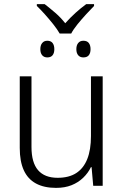

<svg xmlns="http://www.w3.org/2000/svg" viewBox="-20 -903 602 933"><path d="M270 -740Q258 -761 238.5 -785.5Q219 -810 197.5 -834Q176 -858 159 -874V-883H197Q224 -862 249.5 -840Q275 -818 297 -790Q322 -818 347.5 -841Q373 -864 399 -883H437V-874Q421 -858 399 -834Q377 -810 357 -785.5Q337 -761 326 -740ZM210 -624Q194 -624 185 -634.5Q176 -645 176 -664Q176 -683 185 -694Q194 -705 210 -705Q227 -705 235.5 -694Q244 -683 244 -664Q244 -645 235.5 -634.5Q227 -624 210 -624ZM385 -624Q369 -624 360 -634.5Q351 -645 351 -664Q351 -683 360 -694Q369 -705 385 -705Q403 -705 411.5 -694Q420 -683 420 -664Q420 -645 411.5 -634.5Q403 -624 385 -624ZM479 -532V0H433L425 -91H422Q408 -62 384 -39Q360 -16 327.5 -3Q295 10 252 10Q194 10 154.5 -11.5Q115 -33 95.5 -76Q76 -119 76 -184V-532H133V-189Q133 -113 165 -76Q197 -39 260 -39Q315 -39 350.5 -62Q386 -85 404 -130Q422 -175 422 -242V-532Z"/></svg>

Font: Noto Sans Display Light
Style: Regular
Weight: 300
Designer: Monotype Design Team
Foundry: Monotype Imaging Inc.
Version: Version 2.003